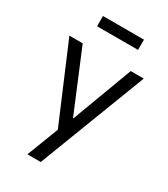

<svg xmlns="http://www.w3.org/2000/svg" viewBox="-219 -799 971 1109"><g transform="rotate(30 266.5 -244.0)"><path d="M18.6 -503.9H107.4L317.4 0H232.4ZM232.4 0 268.6 -103.5H284.2L276.4 -98.6L427.7 -503.9H514.6L240.2 210.9H151.4ZM403.3 -630.9H129.9V-699.2H403.3Z"/></g></svg>

Font: Wanted Sans Variable
Style: Regular
Weight: 400
Designer: Original Design by Kil Hyung-jin and Kang Hanbin, Wanted Lab, Inc; Hangeul from Source Han Sans by Jang Soo-young and Ka
Foundry: Wanted Lab, Inc.
Version: Version 1.003;Glyphs 3.2 (3227)